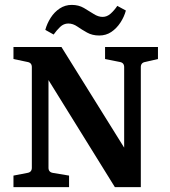

<svg xmlns="http://www.w3.org/2000/svg" viewBox="-20 -764 694 784"><path d="M573 -511Q555 -508 555 -490V0H449L152 -479L178 -482V-79Q178 -61 196 -58L262 -47V0H35V-47L92 -58Q110 -61 110 -79V-490Q110 -508 92 -511L35 -523V-572H231L512 -121L487 -118V-490Q487 -508 469 -511L409 -523V-572H625V-523ZM385 -619Q357 -619 335.5 -631Q314 -643 296 -655.5Q278 -668 259 -668Q240 -668 225.5 -654Q211 -640 199 -623L165 -642Q172 -668 187 -691.5Q202 -715 224 -729.5Q246 -744 273 -744Q301 -744 322.5 -731.5Q344 -719 362.5 -707Q381 -695 399 -695Q417 -695 432 -708.5Q447 -722 459 -740L494 -721Q487 -695 471.5 -671.5Q456 -648 434.5 -633.5Q413 -619 385 -619Z"/></svg>

Font: Yrsa SemiBold
Style: Regular
Weight: 600
Version: Version 2.004